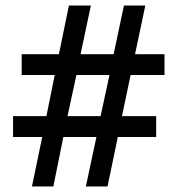

<svg xmlns="http://www.w3.org/2000/svg" viewBox="-20 -764 639 691"><path d="M95 -93 132 -271H27V-346H147L177 -494H58V-569H192L228 -744H307L270 -569H389L426 -744H503L466 -569H572V-494H450L419 -346H542V-271H404L367 -93H289L327 -271H208L172 -93ZM223 -346H342L374 -494H255Z"/></svg>

Font: Noto Sans Telugu UI SemiCondensed Medium
Style: Regular
Weight: 500
Width: 4
Designer: Jelle Bosma - Monotype Design Team
Foundry: Monotype Imaging Inc.
Version: Version 2.005; ttfautohint (v1.8.4.7-5d5b)